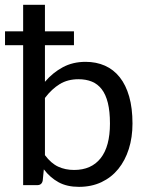

<svg xmlns="http://www.w3.org/2000/svg" viewBox="-24 -756 604 784"><path d="M159.5 -122.5Q184.5 -89 213.5 -75.5Q242.5 -62 278.5 -62Q349 -62 387 -110Q425 -158 425 -251.5Q425 -301 416.5 -335.5Q408 -370 391.5 -391.5Q375 -413 351 -422.8Q327 -432.5 296.5 -432.5Q252.5 -432.5 219.8 -412.5Q187 -392.5 159.5 -356ZM159.5 -422Q191 -459 232 -481.2Q273 -503.5 325.5 -503.5Q369 -503.5 404.5 -487.8Q440 -472 465 -440.5Q490 -409 503.5 -361.8Q517 -314.5 517 -251.5Q517 -195 502 -147.8Q487 -100.5 459 -66Q431 -31.5 390.2 -12.2Q349.5 7 298.5 7Q249.5 7 215.2 -11.8Q181 -30.5 155 -64.5L150.5 -19Q147 0 128 0H70.5V-571.5H-3.5V-628H70.5V-736.5H159.5V-628H278V-571.5H159.5Z"/></svg>

Font: Lato 2
Style: Regular
Weight: 400
Designer: Lukasz Dziedzic with Adam Twardoch and Botio Nikoltchev
Foundry: tyPoland Lukasz Dziedzic
Version: Version 2.015; 2015-08-06; http://www.latofonts.com/